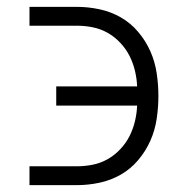

<svg xmlns="http://www.w3.org/2000/svg" viewBox="-20 -540 540 560"><path d="M66 0V-55H204Q227 -55 250 -59.5Q273 -64 293.5 -75.5Q314 -87 330.5 -104.5Q347 -122 357.5 -142.5Q368 -163 373.5 -186Q379 -209 380 -232H144V-288H380Q379 -311 373.5 -334Q368 -357 357.5 -377.5Q347 -398 330.5 -415.5Q314 -433 293.5 -444.5Q273 -456 250 -460.5Q227 -465 204 -465H66V-520H204Q237 -520 270 -513Q303 -506 332 -489.5Q361 -473 383 -447Q405 -421 418.5 -390.5Q432 -360 437 -326.5Q442 -293 442 -260Q442 -227 437 -193.5Q432 -160 418.5 -129.5Q405 -99 383 -73Q361 -47 332 -30.5Q303 -14 270 -7Q237 0 204 0Z"/></svg>

Font: Iosevka Fixed SS04 Light
Style: Regular
Weight: 300
Monospace: yes
Designer: Belleve Invis
Foundry: Belleve Invis
Version: Version 32.5.0